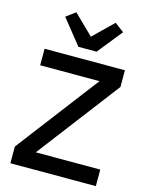

<svg xmlns="http://www.w3.org/2000/svg" viewBox="-138 -1037 866 1122"><g transform="rotate(15 295.5 -476.0)"><path d="M554 0H37V-101L416 -598H57V-698H543V-597L164 -100H554ZM245 -760 125 -910 181 -952 300 -836 419 -952 475 -910 355 -760Z"/></g></svg>

Font: IBM Plex Arabic Medium
Style: Regular
Weight: 500
Designer: Mike Abbink, Paul van der Laan, Pieter van Rosmalen, Wael Morcos, Khajak Apelian
Foundry: Bold Monday
Version: Version 1.0